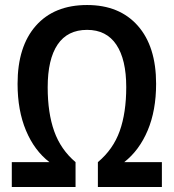

<svg xmlns="http://www.w3.org/2000/svg" viewBox="-20 -745 692 765"><path d="M170 -397Q170 -295 196 -222Q222 -149 281 -99V0H27V-99H177Q117 -145 83.5 -225Q50 -305 50 -411Q50 -560 123 -642.5Q196 -725 327 -725Q456 -725 529 -642.5Q602 -560 602 -411Q602 -305 568.5 -225.5Q535 -146 475 -99H625V0H370V-99Q431 -150 457 -223Q483 -296 483 -398Q483 -508 443.5 -567Q404 -626 327 -626Q249 -626 209.5 -567.5Q170 -509 170 -397Z"/></svg>

Font: Noto Sans Display Medium Narrow
Style: Regular
Weight: 500
Width: 4
Designer: Monotype Design team
Foundry: Monotype Imaging Inc.
Version: Version 1.000